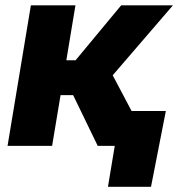

<svg xmlns="http://www.w3.org/2000/svg" viewBox="-20 -556 679 732"><path d="M8.8 0 97.7 -535.6H267.6L232.9 -326.2H268.1L441.9 -535.6H639.2L409.7 -269L551.8 0H352.5L258.8 -193.4H210.9L178.7 0ZM391.6 156.2 417.5 0H373L395 -132.8H612.3L555.7 156.2Z"/></svg>

Font: Inter 20pt ExtraBold
Style: Italic
Weight: 800
Italic angle: -9.3988°
Version: Version 4.001;git-66647c0bb